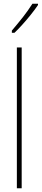

<svg xmlns="http://www.w3.org/2000/svg" viewBox="-20 -1016 225 1036"><path d="M97 0H71V-760H97ZM185 -989Q169 -965 146.5 -937Q124 -909 101 -883.5Q78 -858 58 -839H44V-851Q78 -891 104 -924Q130 -957 155 -996H185Z"/></svg>

Font: Noto Sans Gurmukhi ExtraCondensed Thin
Style: Regular
Weight: 100
Width: 2
Designer: Jelle Bosma - Monotype Design Team
Foundry: Monotype Imaging Inc.
Version: Version 2.004; ttfautohint (v1.8.4.7-5d5b)